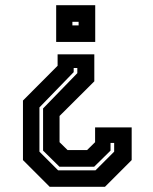

<svg xmlns="http://www.w3.org/2000/svg" viewBox="-20 -720 590 740"><path d="M343.5 -510.5V-406.5L209.5 -273V-172L240.5 -141.5H315.5L346.5 -172V-229H487.5V-103L384.5 0H171.5L68.5 -103V-332.5L202 -466.5V-510.5ZM278 -458H264V-442L132 -306V-135.5L204 -63.5H348L420 -135.5V-169H406V-139.5L343 -77.5H209L146 -139.5V-302L278 -438ZM347 -700V-558.5H196.5V-700ZM283 -636H259V-622H283Z"/></svg>

Font: Tourney Expanded Regular
Style: Bold
Weight: 700
Width: 7
Designer: Tyler Finck
Foundry: Etcetera Type Co
Version: Version 1.010; ttfautohint (v1.8.3)